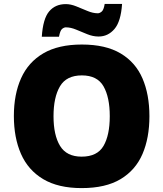

<svg xmlns="http://www.w3.org/2000/svg" viewBox="-20 -953 837 983"><path d="M745 -358Q745 -247 709.5 -164.5Q674 -82 597.5 -36Q521 10 398 10Q278 10 201 -36Q124 -82 87.5 -165Q51 -248 51 -359Q51 -470 88 -552.5Q125 -635 202 -680Q279 -725 399 -725Q521 -725 597.5 -679.5Q674 -634 709.5 -551.5Q745 -469 745 -358ZM254 -358Q254 -261 287.5 -206Q321 -151 398 -151Q478 -151 510 -206Q542 -261 542 -358Q542 -455 510 -511Q478 -567 399 -567Q320 -567 287 -511Q254 -455 254 -358ZM194 -765Q200 -857 231.5 -894.5Q263 -932 317 -932Q342 -932 370.5 -920.5Q399 -909 427.5 -897Q456 -885 481 -885Q490 -885 500.5 -893.5Q511 -902 516 -933H605Q599 -843 566 -804.5Q533 -766 485 -766Q456 -766 426.5 -778Q397 -790 369.5 -801.5Q342 -813 317 -813Q308 -813 298 -805Q288 -797 282 -765Z"/></svg>

Font: Noto Sans Gujarati UI Black
Style: Regular
Weight: 900
Designer: Jelle Bosma - Monotype Design Team, Universal Thirst
Foundry: Monotype Imaging Inc.
Version: Version 2.106; ttfautohint (v1.8.4.7-5d5b)